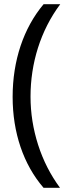

<svg xmlns="http://www.w3.org/2000/svg" viewBox="-20 -734 336 912"><path d="M40 -273.9C40 -104 91.3 47.4 187 158.2H265.1C219.7 96.7 185.1 28.8 161.1 -45.9C137.2 -120.6 125 -196.8 125 -274.9C125 -433.6 172.4 -588.4 266.1 -713.9H187C91.8 -600.6 40 -446.3 40 -273.9Z"/></svg>

Font: Sahel
Style: Regular
Weight: 400
Foundry: Saber Rastikerdar (saber.rastikerdar@gmail.com)
Version: Version 3.4.0